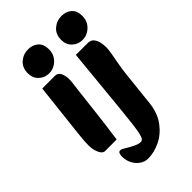

<svg xmlns="http://www.w3.org/2000/svg" viewBox="-277 -792 1098 1098"><g transform="rotate(-45 272.5 -243.0)"><path d="M86 16Q67 16 54.5 -11.5Q42 -39 42 -73Q42 -96 43.5 -116Q45 -136 49 -170L85 -491H187Q212 -491 222 -469Q232 -447 232 -419Q232 -405 230 -389.5Q228 -374 224 -342L205 -179Q200 -130 195 -95Q190 -60 186.5 -33.5Q183 -7 180 16ZM174 -524Q139 -524 113.5 -548Q88 -572 88 -610Q88 -656 117.5 -681.5Q147 -707 186 -707Q222 -707 246.5 -686Q271 -665 271 -622Q271 -580 242 -552Q213 -524 174 -524ZM230 221Q205 221 182.5 206Q160 191 146 165Q132 139 132 107Q132 93 136 83.5Q140 74 150 74Q158 74 166 78.5Q174 83 187 91Q207 103 229 113.5Q251 124 268 124Q276 124 282.5 117Q289 110 294.5 88Q300 66 305.5 23Q311 -20 318 -92L357 -491H453Q478 -491 490.5 -474.5Q503 -458 507 -437Q511 -416 511 -400Q511 -380 505 -347Q499 -314 492.5 -278Q486 -242 483 -213L460 1Q452 75 415.5 124Q379 173 329 197Q279 221 230 221ZM444 -524Q409 -524 383.5 -548Q358 -572 358 -610Q358 -656 387.5 -681.5Q417 -707 456 -707Q492 -707 516.5 -686Q541 -665 541 -622Q541 -580 512 -552Q483 -524 444 -524Z"/></g></svg>

Font: Alkatra
Style: Bold
Weight: 700
Designer: Suman Bhandary
Version: Version 1.100;gftools[0.9.22]